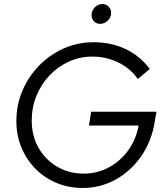

<svg xmlns="http://www.w3.org/2000/svg" viewBox="-20 -919 814 950"><path d="M389 11Q319 11 259.5 -14Q200 -39 155.5 -84Q111 -129 86 -189.5Q61 -250 61 -320Q61 -400 91 -470.5Q121 -541 174 -595Q227 -649 296 -679.5Q365 -710 443 -710Q530 -710 601 -676.5Q672 -643 721 -578L662 -528Q626 -580 566 -609.5Q506 -639 438 -639Q376 -639 321.5 -614.5Q267 -590 225.5 -546.5Q184 -503 160.5 -445.5Q137 -388 137 -322Q137 -247 170.5 -188Q204 -129 262.5 -94.5Q321 -60 394 -60Q461 -60 518 -90.5Q575 -121 614 -174.5Q653 -228 666 -298H420L431 -366H754L745 -314Q730 -220 679 -146.5Q628 -73 553 -31Q478 11 389 11ZM476 -801Q457 -801 445 -813.5Q433 -826 433 -844.8Q433 -866 448.8 -882.5Q464.6 -899 487 -899Q505.2 -899 517.6 -886.1Q530 -873.1 530 -855Q530 -834 513.5 -817.5Q497 -801 476 -801Z"/></svg>

Font: Red Hat Display
Style: Italic
Weight: 300
Italic angle: -12°
Designer: Pentagram, MCKL
Foundry: Pentagram, MCKL
Version: Version 1.023